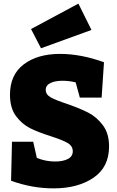

<svg xmlns="http://www.w3.org/2000/svg" viewBox="-20 -1022 643 1058"><path d="M348 -450Q420 -425 466 -401.5Q512 -378 546.5 -332.5Q581 -287 581 -215Q581 -101 495 -42.5Q409 16 275 16Q157 16 41 -26L46 -241H163L183 -152Q231 -132 284 -132Q327 -132 354 -146Q381 -160 381 -188Q381 -218 352 -234.5Q323 -251 261 -271Q191 -293 146 -315.5Q101 -338 68 -382.5Q35 -427 35 -500Q35 -610 111 -667.5Q187 -725 311 -725Q426 -725 553 -679L540 -484H420L397 -568Q361 -577 324 -577Q284 -577 258 -564.5Q232 -552 232 -527Q232 -501 259.5 -485.5Q287 -470 348 -450ZM484 -857 206 -756 151 -862 412 -1002Z"/></svg>

Font: Bitter Pro Black
Style: Regular
Weight: 900
Designer: Sol Matas, and Bitter project Authors
Foundry: Sol Matas
Version: Version 1.010